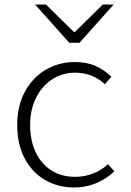

<svg xmlns="http://www.w3.org/2000/svg" viewBox="-20 -815 580 848"><path d="M56 -263Q56 -348 90.5 -411Q125 -474 183 -507.5Q241 -541 310 -541Q363 -541 401.5 -524Q440 -507 472 -476L443 -443Q389 -494 311 -494Q256 -494 210.5 -464.5Q165 -435 139 -382.5Q113 -330 113 -263Q113 -195 137.5 -143Q162 -91 207 -62.5Q252 -34 311 -34Q354 -34 392 -49Q430 -64 457 -90L485 -58Q408 13 308 13Q236 13 179 -20Q122 -53 89 -115.5Q56 -178 56 -263ZM135 -795H183L306 -674H311L434 -795H482L331 -626H286Z"/></svg>

Font: Nebula Sans Light
Style: Regular
Weight: 300
Designer: Paul D. Hunt for Adobe (as Source Sans)
Foundry: Nebula Entertainment & Broadcasting LLC
Version: Version 1.010